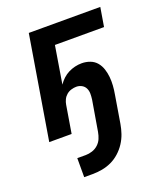

<svg xmlns="http://www.w3.org/2000/svg" viewBox="-136 -609 772 911"><g transform="rotate(-20 250.0 -153.5)"><path d="M131 213V117H174Q190 117 207 111.5Q224 106 237 94Q250 82 256.5 66.5Q263 51 266 34L292 -120Q294 -135 294 -149.5Q294 -164 288 -176.5Q282 -189 269.5 -196Q257 -203 242 -203Q230 -203 216.5 -199Q203 -195 192.5 -186Q182 -177 176 -164.5Q170 -152 168 -139L145 0H32L118 -520H479L463 -424H215L184 -235Q194 -250 207.5 -262.5Q221 -275 237 -283Q253 -291 270 -295Q287 -299 304 -299Q326 -299 346 -291.5Q366 -284 379 -268.5Q392 -253 398.5 -233Q405 -213 407 -192Q409 -171 407.5 -149Q406 -127 402 -105L379 34Q375 58 367 81.5Q359 105 345 126.5Q331 148 311.5 165.5Q292 183 269.5 193.5Q247 204 222.5 208.5Q198 213 174 213Z"/></g></svg>

Font: Iosevka SS18
Style: Bold Italic
Weight: 700
Italic angle: -9°
Monospace: yes
Designer: Belleve Invis
Foundry: Belleve Invis
Version: Version 25.1.1; ttfautohint (v1.8.4)